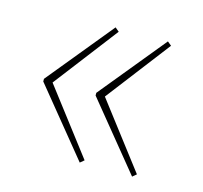

<svg xmlns="http://www.w3.org/2000/svg" viewBox="-70 -530 591 560"><g transform="rotate(15 226.0 -250.0)"><path d="M226 -444 78 -251 227 -56 215 -46 51 -247V-255L214 -454ZM384 -444 236 -251 385 -56 373 -46 209 -247V-255L372 -454Z"/></g></svg>

Font: Exo 2.0 Thin
Style: Regular
Weight: 250
Designer: Natanael Gama
Version: Version 1.001;PS 001.001;hotconv 1.0.70;makeotf.lib2.5.58329